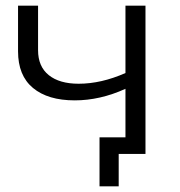

<svg xmlns="http://www.w3.org/2000/svg" viewBox="-20 -546 637 681"><path d="M496 -526V0H401V115H333V-59H425V-231Q335 -190 245 -190Q150 -190 97 -234Q44 -278 44 -364V-526H115V-368Q115 -310 153 -279.5Q191 -249 259 -249Q339 -249 425 -287V-526Z"/></svg>

Font: APTA Sans Regular
Style: Regular
Weight: 400
Version: Version 7.200